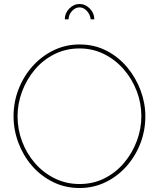

<svg xmlns="http://www.w3.org/2000/svg" viewBox="-20 -938 797 963"><path d="M379 5Q306 5 245 -25.5Q184 -56 140 -107Q96 -158 72 -222.5Q48 -287 48 -355Q48 -426 73 -490.5Q98 -555 143 -605.5Q188 -656 248.5 -685.5Q309 -715 379 -715Q453 -715 513.5 -684Q574 -653 617.5 -601Q661 -549 685 -485Q709 -421 709 -355Q709 -283 684 -218.5Q659 -154 614 -103.5Q569 -53 509 -24Q449 5 379 5ZM68 -355Q68 -289 91 -228Q114 -167 156 -119Q198 -71 255 -43Q312 -15 379 -15Q448 -15 505 -44Q562 -73 603 -122Q644 -171 666.5 -231.5Q689 -292 689 -355Q689 -421 665.5 -482Q642 -543 600 -591Q558 -639 501.5 -667Q445 -695 379 -695Q310 -695 252.5 -666Q195 -637 154 -588Q113 -539 90.5 -478.5Q68 -418 68 -355ZM379 -901Q358 -901 341 -882.5Q324 -864 324 -841H305Q305 -872 327.5 -895Q350 -918 379 -918Q408 -918 430.5 -895Q453 -872 453 -841H435Q432 -866 415.5 -883.5Q399 -901 379 -901Z"/></svg>

Font: Raleway Thin Thin
Style: Regular
Weight: 250
Version: Version 4.026